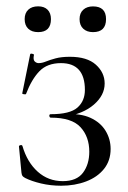

<svg xmlns="http://www.w3.org/2000/svg" viewBox="-20 -580 409 612"><path d="M180 -2.6Q224.4 -2.6 244.5 -29.4Q264.6 -56.2 264.6 -96.4Q264.6 -144 236.7 -174.5Q208.8 -205 142 -205Q138 -205 137.3 -210.5Q136.6 -216 142 -216Q202.8 -216 226.7 -237Q250.6 -258 250.6 -293.4Q250.6 -335.8 231.6 -357.3Q212.6 -378.8 174.4 -378.8Q130.6 -378.8 105.6 -352.9Q80.6 -327 63 -280.6Q61.8 -278.6 55.9 -279.6Q50 -280.6 51 -282.8L76.2 -407Q77.2 -410 83.2 -408.5Q89.2 -407 88.2 -405Q85 -389.6 90.6 -384.2Q96.2 -378.8 103.2 -378.8Q113.8 -378.8 126.3 -383.9Q138.8 -389 157.3 -394Q175.8 -399 202.8 -399Q257.6 -399 285.6 -373.8Q313.6 -348.6 313.6 -313.8Q313.6 -276.4 279.4 -246.7Q245.2 -217 187 -208L189 -216Q236.6 -219 268.4 -204.4Q300.2 -189.8 316.4 -163.3Q332.6 -136.8 332.6 -105.2Q332.6 -68 311.6 -41.7Q290.6 -15.4 254.6 -1.7Q218.6 12 174.8 12Q141.2 12 110.9 4.8Q80.6 -2.4 60.4 -12.6Q53.4 -16.4 51.4 -19.5Q49.4 -22.6 48.4 -29.6L40.4 -113.4Q40.4 -116.4 45.4 -117.4Q50.4 -118.4 51.6 -114.4Q66.8 -62.6 100.4 -32.6Q134 -2.6 180 -2.6ZM101.6 -477.6Q81.4 -477.6 70 -488.5Q58.6 -499.4 58.6 -519Q58.6 -538.2 70 -549Q81.4 -559.8 101.6 -559.8Q121 -559.8 131.7 -549Q142.4 -538.2 142.4 -519Q142.4 -477.6 101.6 -477.6ZM276.4 -477.6Q257 -477.6 245.3 -488.5Q233.6 -499.4 233.6 -519Q233.6 -538.2 245.3 -548.9Q257 -559.6 276.4 -559.6Q318 -559.6 318 -519Q318 -477.6 276.4 -477.6Z"/></svg>

Font: Cormorant Garamond Light
Style: Regular
Weight: 300
Designer: Christian Thalmann (Catharsis Fonts)
Foundry: Catharsis Fonts
Version: Version 4.001